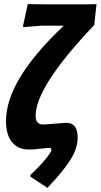

<svg xmlns="http://www.w3.org/2000/svg" viewBox="-20 -721 486 927"><path d="M152 -162Q152 -120 187 -120Q199 -120 244.5 -124Q290 -128 300 -128Q355 -128 355 -57Q355 -7 322 47.5Q289 102 209 186L127 132V123Q163 91 195.5 52.5Q228 14 228 3Q228 -7 218 -7Q210 -7 174.5 -3Q139 1 122 1Q67 1 38 -34.5Q9 -70 9 -137Q9 -334 288 -597H179L94 -590L91 -595L114 -701L216 -700H391L446 -701L435 -600Q152 -303 152 -162Z"/></svg>

Font: Alegreya Sans SC ExtraBold
Style: Italic
Weight: 800
Italic angle: -7°
Designer: Juan Pablo del Peral
Foundry: Huerta Tipografica
Version: Version 2.007